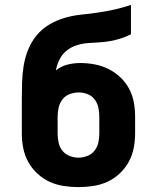

<svg xmlns="http://www.w3.org/2000/svg" viewBox="-20 -755 640 783"><path d="M300 8Q270 8 240 3.5Q210 -1 182.5 -13.5Q155 -26 132.5 -47Q110 -68 95.5 -94Q81 -120 75 -150Q69 -180 69 -210V-280Q69 -298 69 -315.5Q69 -333 69 -351Q69 -385 70 -419Q71 -453 76.5 -487Q82 -521 95 -553Q108 -585 130 -611.5Q152 -638 182 -655.5Q212 -673 245 -682.5Q278 -692 312.5 -695.5Q347 -699 381 -704Q415 -709 448.5 -716.5Q482 -724 514 -735V-615Q494 -605 472 -598Q450 -591 427 -587Q404 -583 381 -582Q358 -581 335 -579Q312 -577 290 -569.5Q268 -562 250.5 -547.5Q233 -533 222.5 -512Q212 -491 208 -468Q229 -485 255 -491.5Q281 -498 307 -498Q337 -498 366 -492.5Q395 -487 421.5 -474Q448 -461 470 -440.5Q492 -420 506 -394Q520 -368 525.5 -339Q531 -310 531 -280V-210Q531 -180 525 -150Q519 -120 504.5 -94Q490 -68 467.5 -47Q445 -26 417.5 -13.5Q390 -1 360 3.5Q330 8 300 8ZM300 -112Q318 -112 336 -119Q354 -126 365.5 -140.5Q377 -155 381 -173.5Q385 -192 385 -210V-280Q385 -298 381 -316.5Q377 -335 366 -349.5Q355 -364 337.5 -371Q320 -378 302 -378Q283 -378 265 -371.5Q247 -365 235.5 -350.5Q224 -336 219.5 -317.5Q215 -299 215 -280V-210Q215 -192 219 -173.5Q223 -155 234.5 -140.5Q246 -126 264 -119Q282 -112 300 -112Z"/></svg>

Font: Iosevka Custom Heavy Extended
Style: Regular
Weight: 900
Width: 7
Monospace: yes
Designer: Belleve Invis
Foundry: Belleve Invis
Version: Version 11.2.4; ttfautohint (v1.8.4)